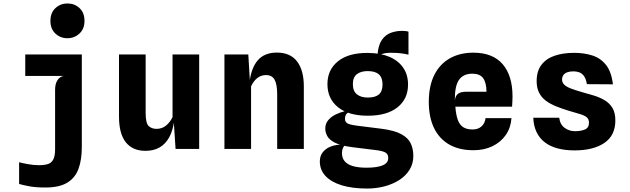

<svg xmlns="http://www.w3.org/2000/svg" viewBox="-20 -861 3640 1110"><path d="M242.5 223Q187.5 223 150.8 216.2Q114 209.5 90.5 202.5V77Q109 82 141.8 88Q174.5 94 205 94Q236 94 256.8 87.5Q277.5 81 288 61Q298.5 41 298.5 1V-342Q298.5 -376 312 -397Q325.5 -418 348.5 -422L298.5 -456V-510.5L453 -546V-11.5Q453 62 434 114.5Q415 167 369 195Q323 223 242.5 223ZM126 -422V-546H453L425.5 -422ZM370 -640Q329 -640 300.2 -667Q271.5 -694 271.5 -740Q271.5 -787.5 300.5 -814.2Q329.5 -841 370 -841Q411 -841 439.8 -814.2Q468.5 -787.5 468.5 -740Q468.5 -694 439.2 -667Q410 -640 370 -640Z M821 11Q747 11 707.5 -38.2Q668 -87.5 668 -187V-546H822V-209Q822 -149.5 839.2 -132.8Q856.5 -116 885 -116Q917.5 -116 941 -136Q964.5 -156 977.5 -184V-546H1131.5V0H995L981.5 -206L987 -164.5Q980 -107.5 958.8 -68.2Q937.5 -29 903.2 -9Q869 11 821 11Z M1277.5 0V-546H1415.5L1428 -340L1422 -381.5Q1432 -469 1470.8 -513Q1509.5 -557 1580.5 -557Q1658.5 -557 1697.5 -505.8Q1736.5 -454.5 1736.5 -361.5V0H1582.5V-313.5Q1582.5 -373.5 1567.5 -400.2Q1552.5 -427 1518 -427Q1489.5 -427 1467.8 -410Q1446 -393 1431.5 -362V0Z M2103 229Q2016 229 1954.8 210Q1893.5 191 1861.2 155.8Q1829 120.5 1829 72Q1829 40.5 1846.2 18.8Q1863.5 -3 1893 -14.2Q1922.5 -25.5 1959 -24.5L1979.5 -27Q1972.5 -21 1967.5 -13.8Q1962.5 -6.5 1959.8 3Q1957 12.5 1957 24Q1957 53 1973.2 71.8Q1989.5 90.5 2021 99.5Q2052.5 108.5 2099 108.5Q2160 108.5 2192.5 94.8Q2225 81 2224.5 52Q2224.5 30 2207.8 20.5Q2191 11 2147 6L2017.5 -10Q1950.5 -18.5 1916.8 -35.8Q1883 -53 1871.8 -74.8Q1860.5 -96.5 1860.5 -117.5Q1860.5 -146.5 1878 -166.8Q1895.5 -187 1921.2 -199.5Q1947 -212 1971.8 -217.5Q1996.5 -223 2011 -221.5Q1997 -214.5 1985.8 -205Q1974.5 -195.5 1974.5 -173.5Q1974.5 -156.5 1988 -148.2Q2001.5 -140 2043 -134.5L2183 -117Q2259.5 -107.5 2299.8 -85.5Q2340 -63.5 2354.8 -31.5Q2369.5 0.5 2369.5 40Q2369.5 86 2347.2 121.2Q2325 156.5 2287 180.5Q2249 204.5 2201.2 216.8Q2153.5 229 2103 229ZM2106 -192Q1995 -192 1934 -241.2Q1873 -290.5 1873 -374.5Q1873 -458 1934.2 -507Q1995.5 -556 2107 -555Q2180 -554.5 2231.8 -532.2Q2283.5 -510 2311.2 -469.2Q2339 -428.5 2339 -372Q2339 -289 2278 -240.5Q2217 -192 2106 -192ZM2106.5 -297Q2149.5 -297 2170.5 -315Q2191.5 -333 2191.5 -372.5Q2191.5 -412.5 2170.2 -431.2Q2149 -450 2105.5 -450Q2066 -450 2043 -432Q2020 -414 2020 -375Q2020 -334.5 2043.2 -315.8Q2066.5 -297 2106.5 -297ZM2169.5 -539.5 2162.5 -544.5Q2167 -601 2188 -630.8Q2209 -660.5 2239.8 -671.5Q2270.5 -682.5 2303 -682.5Q2313 -682.5 2324.2 -681.5Q2335.5 -680.5 2341.5 -678V-545Q2318.5 -550.5 2295.8 -553Q2273 -555.5 2257 -555.5Q2249.5 -555.5 2234.8 -555.8Q2220 -556 2202.8 -552.8Q2185.5 -549.5 2169.5 -539.5Z M2716.5 7.5Q2634.5 7.5 2577 -25.5Q2519.5 -58.5 2489.2 -121Q2459 -183.5 2459 -272Q2459 -364.5 2491 -428Q2523 -491.5 2581 -524Q2639 -556.5 2716.5 -556.5Q2828.5 -556.5 2885.8 -490.2Q2943 -424 2943 -303Q2943 -289.5 2942.2 -275Q2941.5 -260.5 2940.5 -244.5H2612.5Q2616 -198.5 2626.2 -169.2Q2636.5 -140 2657.2 -126.2Q2678 -112.5 2712.5 -112.5Q2743.5 -112.5 2763.5 -130Q2783.5 -147.5 2787 -178H2937Q2933 -122 2903.8 -80.2Q2874.5 -38.5 2826.5 -15.5Q2778.5 7.5 2716.5 7.5ZM2609.5 -280.5Q2613.5 -310 2629.8 -320.2Q2646 -330.5 2671.5 -330.5H2792.5Q2792 -383 2773.2 -409Q2754.5 -435 2711 -435Q2658 -435 2633.2 -398.8Q2608.5 -362.5 2609.5 -280.5Z M3301.5 8.5Q3247.5 8.5 3204.2 -3Q3161 -14.5 3130.2 -37.8Q3099.5 -61 3082.2 -96.8Q3065 -132.5 3063 -180.5H3213Q3217.5 -141.5 3244.2 -122Q3271 -102.5 3304 -102.5Q3338.5 -102.5 3361.8 -112.5Q3385 -122.5 3385 -151.5Q3385 -173 3370.8 -184Q3356.5 -195 3329.8 -202.5Q3303 -210 3265.5 -221.5Q3228 -233 3195 -246.2Q3162 -259.5 3136.5 -278.2Q3111 -297 3096.8 -324.5Q3082.5 -352 3082.5 -391.5Q3082.5 -450 3110.2 -486.2Q3138 -522.5 3186.8 -539Q3235.5 -555.5 3299 -555.5Q3358 -555.5 3405.5 -540Q3453 -524.5 3484 -485Q3515 -445.5 3523.5 -373.5L3373 -374.5Q3367.5 -406.5 3355.5 -422.2Q3343.5 -438 3327.8 -443.2Q3312 -448.5 3295.5 -448.5Q3274 -448.5 3259.2 -443Q3244.5 -437.5 3237 -427Q3229.5 -416.5 3229.5 -400.5Q3229.5 -384 3241.8 -371.8Q3254 -359.5 3280 -349.5Q3306 -339.5 3346 -328Q3379 -319 3412.8 -308.8Q3446.5 -298.5 3474.8 -282Q3503 -265.5 3520.2 -237.8Q3537.5 -210 3537.5 -165Q3537.5 -77.5 3473.8 -34.5Q3410 8.5 3301.5 8.5Z"/></svg>

Font: Spline Sans Mono
Style: Regular
Weight: 400
Monospace: yes
Designer: Eben Sorkin, Mirko Velimirovic
Foundry: Sorkin Type
Version: Version 1.004